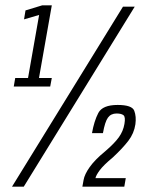

<svg xmlns="http://www.w3.org/2000/svg" viewBox="-20 -699 554 719"><path d="M31.5 -375 37 -407H85L126.5 -643L70 -626.5L75.5 -660L138 -679H174L126 -407H174L168 -375ZM25 0 440.5 -674H484.5L69 0ZM288.5 0 293 -25Q296.5 -46 316 -73.5Q335.5 -101 374 -132.5Q409 -162.5 425.2 -185.2Q441.5 -208 446 -235Q450.5 -261 442.5 -267.5Q434.5 -274 416.5 -274Q395.5 -274 384.2 -258.5Q373 -243 365.5 -200.5H324.5Q332.5 -246 348.2 -276Q364 -306 420.5 -306Q474.5 -306 482.8 -284.2Q491 -262.5 487 -233.5Q482 -199.5 460.5 -171.5Q439 -143.5 402.5 -109.5Q367.5 -80.5 353.5 -61.5Q339.5 -42.5 337.5 -32H451L445.5 0Z"/></svg>

Font: Anybody Condensed Regular
Style: Italic
Weight: 400
Width: 3
Italic angle: -10°
Designer: Tyler Finck
Foundry: Etcetera Type Company
Version: Version 1.010; ttfautohint (v1.8.3) -l 8 -r 50 -G 200 -x 14 